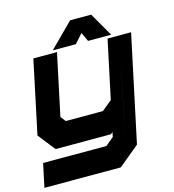

<svg xmlns="http://www.w3.org/2000/svg" viewBox="-140 -805 1008 1111"><g transform="rotate(-15 364.0 -249.0)"><path d="M108.5 0 27.5 -103 120 -540H261.5L183.5 -172L207.5 -141.5H430L490.5 -191.5L564.5 -540H705.5L570 97L445.5 200H-12L18 59H397L446 18.5L452 -10L440 0ZM558.5 -171 511.5 50.5 622.5 -470ZM382.5 -698H508.5L590.5 -556H452L427 -610L379 -556H240.5Z"/></g></svg>

Font: Tourney Expanded Black
Style: Italic
Weight: 900
Width: 7
Italic angle: -12°
Designer: Tyler Finck
Foundry: Etcetera Type Co
Version: Version 1.010; ttfautohint (v1.8.3)